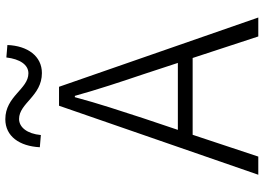

<svg xmlns="http://www.w3.org/2000/svg" viewBox="-158 -858 1015 740"><g transform="rotate(-90 350.0 -487.5)"><path d="M262 -922C323 -922 350 -834 439 -834C504 -834 544 -889 547 -967L499 -971C493 -919 471 -886 438 -886C377 -886 350 -975 261 -975C195 -975 157 -920 153 -842L200 -838C205 -891 230 -922 262 -922ZM580 0H653L386 -768H313L47 0H117L201 -253H497ZM220 -310 265 -444C294 -533 321 -614 346 -707H351C377 -614 404 -533 434 -444L478 -310Z"/></g></svg>

Font: Kawkab Mono Light
Style: Regular
Weight: 300
Monospace: yes
Designer: Abdullah Arif
Foundry: Abdullah Arif
Version: Version 1.000;PS 000.500;hotconv 1.0.88;makeotf.lib2.5.64775